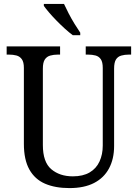

<svg xmlns="http://www.w3.org/2000/svg" viewBox="-20 -951 704 981"><path d="M335 10Q262 10 210 -12.5Q158 -35 130 -85Q102 -135 102 -216V-604Q102 -634 91.5 -648.5Q81 -663 64 -667.5Q47 -672 26 -672H14V-714H287V-672H275Q254 -672 236.5 -667Q219 -662 209 -647Q199 -632 199 -600V-210Q199 -123 242 -86.5Q285 -50 352 -50Q404 -50 438 -70Q472 -90 488.5 -126Q505 -162 505 -207V-604Q505 -634 495 -648.5Q485 -663 468 -667.5Q451 -672 430 -672H418V-714H650V-672H638Q617 -672 599.5 -667Q582 -662 572.5 -647Q563 -632 563 -600V-205Q563 -139 537 -90.5Q511 -42 460.5 -16Q410 10 335 10ZM352 -771Q333 -785 311.5 -804.5Q290 -824 268.5 -846Q247 -868 230 -888Q213 -908 204 -921V-931H307Q317 -909 331 -882Q345 -855 361 -829Q377 -803 390 -784V-771Z"/></svg>

Font: Noto Serif Khmer SemiCondensed
Style: Regular
Weight: 400
Width: 4
Designer: Danh Hong and the Monotype Design Team
Foundry: Monotype Imaging Inc.
Version: Version 2.004